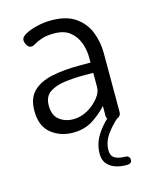

<svg xmlns="http://www.w3.org/2000/svg" viewBox="-105 -549 648 817"><g transform="rotate(-15 219.0 -140.0)"><path d="M167 7Q111 7 71 -25.5Q31 -58 31 -125Q31 -180 60.5 -209.5Q90 -239 142.5 -250.5Q195 -262 264 -262H315V-286Q315 -318 303.5 -349.5Q292 -381 266.5 -401.5Q241 -422 197 -422Q164 -422 143 -415Q122 -408 110 -400.5Q98 -393 90 -393Q78 -393 71 -405Q64 -417 64 -428Q64 -441 84.5 -452.5Q105 -464 136.5 -471.5Q168 -479 199 -479Q266 -479 305.5 -451.5Q345 -424 362.5 -380Q380 -336 380 -286V-26Q380 -15 371.5 -7.5Q363 0 348 0Q336 0 327 -7.5Q318 -15 318 -26V-70Q292 -41 255 -17Q218 7 167 7ZM183 -48Q216 -48 246 -65Q276 -82 295.5 -106.5Q315 -131 315 -153V-217H273Q228 -217 187.5 -211.5Q147 -206 121.5 -188Q96 -170 96 -131Q96 -88 121.5 -68Q147 -48 183 -48ZM349 199Q324 199 302 191.5Q280 184 266 167.5Q252 151 252 124Q252 81 274.5 44Q297 7 333 -23L366 -6Q335 21 313.5 52Q292 83 292 119Q292 143 308.5 153Q325 163 354 163Q363 163 368.5 168Q374 173 374 182Q374 190 368.5 194.5Q363 199 349 199Z"/></g></svg>

Font: Dosis
Style: Regular
Weight: 400
Designer: EdgarTolentino, PabloImpallari, IginoMarini
Foundry: EdgarTolentino, PabloImpallari, IginoMarini
Version: Version 3.001; ttfautohint (v1.8.2)